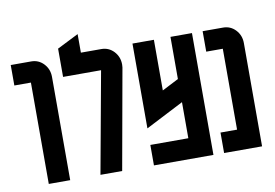

<svg xmlns="http://www.w3.org/2000/svg" viewBox="-76 -845 1387 970"><g transform="rotate(-10 617.0 -360.0)"><path d="M100.1 0V-520H15.1V-625H120.1Q157.7 -625 183.6 -597.7Q210 -569.8 210 -529.8V0Z M265.1 -520V-665L375 -720.2V-625H480Q517.6 -625 543.5 -597.7Q569.8 -569.8 569.8 -529.8Q569.8 -519.5 568.8 -515.1L476.6 0H365.2L460 -520Z M944.8 0H639.6V-105H834.5V-290L639.6 -189.9V-625H749.5V-365.2L834.5 -408.7V-625H944.8Z M999.5 0V-105H1084.5V-520H999.5V-625H1104.5Q1142.1 -625 1168 -597.7Q1194.3 -569.8 1194.3 -529.8V0Z"/></g></svg>

Font: Horta
Style: Regular
Weight: 600
Width: 3
Version: Version 0.11